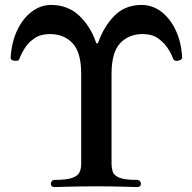

<svg xmlns="http://www.w3.org/2000/svg" viewBox="-20 -758 780 778"><path d="M201 0Q186 0 186 -14Q186 -19 190 -24Q194 -29 201 -29Q249 -29 272 -37Q295 -45 302 -59.5Q309 -74 309 -94V-459Q309 -546 274 -583Q239 -620 182 -620Q145 -620 120 -603Q95 -586 80.5 -563Q66 -540 60 -523Q57 -513 50.5 -512Q44 -511 39 -512Q38 -512 38 -512Q23 -514 23 -524Q27 -588 50 -636Q73 -684 109 -711Q145 -738 187 -738Q255 -738 301 -694.5Q347 -651 369 -586Q370 -582 373 -582Q377 -582 378 -586Q401 -651 444 -694.5Q487 -738 554 -738Q597 -738 633 -711Q669 -684 692 -635.5Q715 -587 718 -524Q718 -516 702 -512Q685 -509 681 -521Q675 -539 660 -562Q645 -585 620.5 -602.5Q596 -620 558 -620Q502 -620 467 -583Q432 -546 432 -459V-94Q432 -78 436.5 -63Q441 -48 462.5 -38.5Q484 -29 535 -29Q543 -29 547 -24Q551 -19 551 -14Q551 0 535 0Q526 0 479 -1.5Q432 -3 370 -3Q309 -3 260 -1.5Q211 0 201 0Z"/></svg>

Font: Zen Antique Soft
Style: Regular
Weight: 400
Designer: Yoshimichi Ohira
Foundry: Positype
Version: Version 1.001